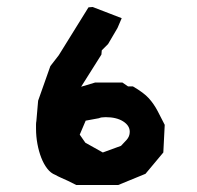

<svg xmlns="http://www.w3.org/2000/svg" viewBox="-20 -506 564 549"><path d="M451 -149 431 -188Q420 -209 405.5 -225Q391 -241 360 -259H346L330 -270H252L212 -258L270 -350L271 -362L289 -380L316 -426L328 -454L245 -486L233 -485L148 -348L124 -317L89 -218L84 -160Q83 -155 83 -149.5Q83 -144 83 -139Q83 -116 87 -94.5Q91 -73 98 -55Q105 -37 115 -24Q125 -11 138 -6Q145 -2 154 2Q163 6 174 11L198 23H257H318L396 -9L447 -70ZM326 -89 274 -70 224 -98 208 -121 225 -161 263 -168Q269 -171 282 -171Q313 -171 332 -159Q351 -147 351 -129Q351 -116 342 -106Q333 -96 326 -89Z"/></svg>

Font: Dokdo
Style: Regular
Weight: 400
Version: Version 2.00